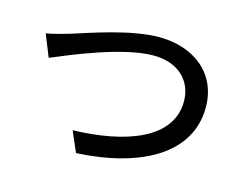

<svg xmlns="http://www.w3.org/2000/svg" viewBox="-92 -803 1184 940"><g transform="rotate(15 500.0 -333.0)"><path d="M65 -534 110 -422C201 -460 447 -566 604 -566C733 -566 805 -488 805 -387C805 -196 580 -117 315 -110L360 -6C687 -23 916 -152 916 -386C916 -561 780 -660 608 -660C461 -660 262 -588 181 -563C143 -552 101 -540 65 -534Z"/></g></svg>

Font: Source Han Sans JP Medium
Style: Regular
Weight: 500
Designer: Ryoko NISHIZUKA 西塚涼子 (kana, bopomofo & ideographs); Paul D. Hunt (Latin, Greek & Cyrillic); Sandoll Communications 산돌커뮤니
Foundry: Adobe
Version: Version 2.002;hotconv 1.0.116;makeotfexe 2.5.65601